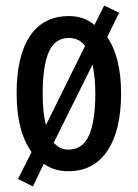

<svg xmlns="http://www.w3.org/2000/svg" viewBox="-20 -608 498 693"><path d="M417 -271Q417 -137 367.5 -63.5Q318 10 227 10Q175 10 138 -17L99 65L45 38L94 -59Q66 -99 53 -151.5Q40 -204 40 -271Q40 -407 88.5 -478.5Q137 -550 229 -550Q283 -550 321 -518L356 -588L410 -562L367 -474Q417 -401 417 -271ZM134 -270Q134 -199 146 -157L287 -442Q266 -471 228 -471Q179 -471 156.5 -421Q134 -371 134 -270ZM324 -271Q324 -303 321 -329Q318 -355 314 -375L174 -93Q195 -68 227 -68Q278 -68 301 -119Q324 -170 324 -271Z"/></svg>

Font: Noto Sans Ethiopic ExtraCondensed Medium
Style: Regular
Weight: 500
Width: 2
Designer: Monotype Design Team
Foundry: Monotype Imaging Inc.
Version: Version 2.102; ttfautohint (v1.8.4.7-5d5b)